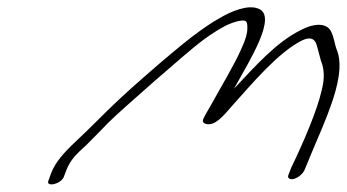

<svg xmlns="http://www.w3.org/2000/svg" viewBox="-20 -580 934 517"><path d="M117 -112 111 -95C100 -74 148 -84 153 -107L160 -125C170 -149 185 -165 212 -189C229 -206 249 -226 271 -249C307 -285 479 -435 515 -463C539 -482 561 -496 577 -505C592 -514 606 -519 617 -522C647 -530 646 -520 646 -503C646 -490 641 -472 630 -449C612 -407 576 -348 552 -304C540 -283 531 -268 528 -261C524 -253 527 -248 536 -246C559 -241 581 -267 605 -295C658 -354 729 -439 793 -471C829 -488 832 -461 836 -447L844 -417C853 -395 855 -370 846 -336C834 -282 795 -192 764 -128L757 -110C755 -105 755 -102 758 -100C767 -92 790 -104 799 -120L807 -139C812 -151 820 -171 832 -199C874 -296 909 -386 888 -443C880 -462 880 -481 870 -498C859 -516 830 -520 790 -499C725 -467 669 -404 610 -341C652 -417 729 -538 675 -557C647 -568 603 -550 571 -531C549 -519 525 -502 497 -481C470 -460 426 -424 367 -372C274 -291 253 -264 186 -201C153 -170 129 -144 117 -112Z"/></svg>

Font: Stray Cat
Style: UltObl
Weight: 400
Version: Version 1.0